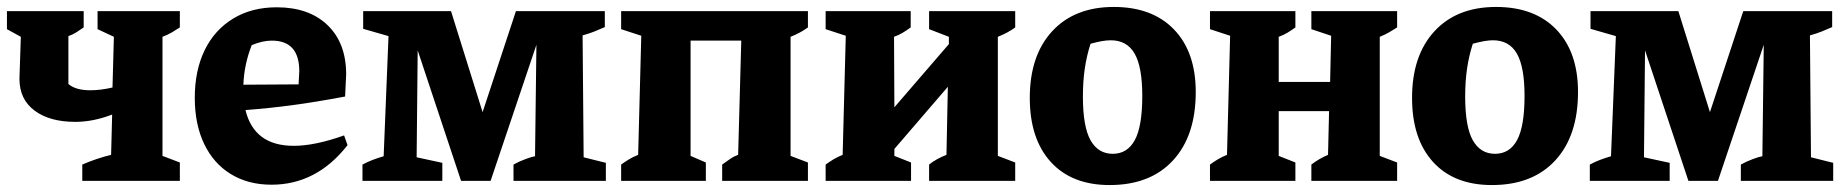

<svg xmlns="http://www.w3.org/2000/svg" viewBox="-33 -521 5318 553"><path d="M204 0V-47Q222 -55 244 -62.5Q266 -70 287 -75L290 -191Q235 -170 184 -170Q110 -170 66.5 -202.5Q23 -235 23 -294L27 -415L-13 -437V-489H208V-442Q198 -435 187 -428Q176 -421 164 -417V-279Q185 -261 227 -261Q257 -261 291 -269L295 -415L248 -437V-489H485V-442Q474 -435 462.5 -428Q451 -421 435 -415V-72L485 -53V0Z M749 11Q682 11 632 -19.5Q582 -50 555 -106.5Q528 -163 528 -239Q528 -318 556.5 -376.5Q585 -435 638.5 -467.5Q692 -500 764 -500Q857 -500 910.5 -448.5Q964 -397 964 -307L961 -243Q876 -227 808.5 -218Q741 -209 674 -204Q699 -101 813 -101Q874 -101 958 -131L968 -103Q879 11 749 11ZM692 -391Q670 -335 668 -277L827 -278L829 -316Q829 -404 750 -404Q723 -404 692 -391Z M1648 -68 1712 -52V0H1446V-47Q1462 -56 1481 -63Q1500 -70 1508 -71L1512 -392L1380 0H1295L1170 -376L1167 -68L1241 -52V0H1011V-47Q1026 -55 1040.5 -60.5Q1055 -66 1072 -71L1086 -417L1013 -438V-489H1266L1357 -198L1453 -489H1709V-443Q1693 -436 1679.5 -430.5Q1666 -425 1645 -419Z M1756 0V-47Q1767 -55 1778.5 -62Q1790 -69 1805 -75L1814 -418L1756 -437V-489H2294V-442Q2272 -426 2244 -415V-72L2294 -53V0H2047V-47Q2056 -53 2067.5 -61.5Q2079 -70 2093 -75L2102 -404H1956V-72L2000 -53V0Z M2345 0V-47Q2356 -55 2367.5 -62Q2379 -69 2394 -75L2403 -418L2345 -437V-489H2590V-442Q2579 -434 2567.5 -427Q2556 -420 2542 -415L2543 -212L2700 -394V-415L2643 -437V-489H2891V-442Q2871 -427 2841 -415V-72L2891 -53V0H2643V-47Q2654 -56 2667 -63Q2680 -70 2693 -75L2697 -271L2543 -92V-72L2591 -53V0Z M3163 12Q3054 12 2993.5 -54.5Q2933 -121 2933 -239Q2933 -361 2997.5 -431Q3062 -501 3175 -501Q3286 -501 3348.5 -436Q3411 -371 3411 -256Q3411 -130 3345.5 -59Q3280 12 3163 12ZM3172 -78Q3214 -78 3235.5 -117.5Q3257 -157 3257 -245Q3257 -328 3235 -366.5Q3213 -405 3166 -405Q3144 -405 3108 -395Q3097 -361 3091.5 -324Q3086 -287 3086 -243Q3086 -156 3108 -117Q3130 -78 3172 -78Z M3452 0V-47Q3463 -55 3474.5 -62Q3486 -69 3501 -75L3510 -418L3452 -437V-489H3698V-442Q3687 -434 3675.5 -427Q3664 -420 3650 -415V-285H3798L3801 -418L3744 -437V-489H3991V-442Q3980 -435 3968 -428Q3956 -421 3941 -415V-72L3991 -53V0H3744V-47Q3766 -64 3792 -75L3795 -201H3650V-72L3698 -53V0Z M4264 12Q4155 12 4094.5 -54.5Q4034 -121 4034 -239Q4034 -361 4098.5 -431Q4163 -501 4276 -501Q4387 -501 4449.5 -436Q4512 -371 4512 -256Q4512 -130 4446.5 -59Q4381 12 4264 12ZM4273 -78Q4315 -78 4336.5 -117.5Q4358 -157 4358 -245Q4358 -328 4336 -366.5Q4314 -405 4267 -405Q4245 -405 4209 -395Q4198 -361 4192.5 -324Q4187 -287 4187 -243Q4187 -156 4209 -117Q4231 -78 4273 -78Z M5183 -68 5247 -52V0H4981V-47Q4997 -56 5016 -63Q5035 -70 5043 -71L5047 -392L4915 0H4830L4705 -376L4702 -68L4776 -52V0H4546V-47Q4561 -55 4575.5 -60.5Q4590 -66 4607 -71L4621 -417L4548 -438V-489H4801L4892 -198L4988 -489H5244V-443Q5228 -436 5214.5 -430.5Q5201 -425 5180 -419Z"/></svg>

Font: Piazzolla
Style: Bold
Weight: 700
Designer: Juan Pablo del Peral
Foundry: Huerta Tipografica
Version: Version 1.330